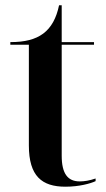

<svg xmlns="http://www.w3.org/2000/svg" viewBox="-20 -695 401 725"><path d="M227 10C279 10 322 -2 341 -11V-21C318 -13 298 -10 281 -10C236 -10 213 -39 213 -107V-526H335V-536H213V-675H203C193 -627 174 -591 143 -568C113 -546 74 -536 19 -536V-526H89V-146C89 -30 138 10 227 10Z"/></svg>

Font: Noto Serif Display SemiCondensed SemiBold
Style: Regular
Weight: 600
Width: 4
Designer: Monotype Design Team
Foundry: Monotype Imaging Inc.
Version: Version 2.009